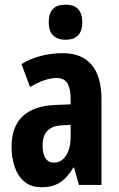

<svg xmlns="http://www.w3.org/2000/svg" viewBox="-20 -782 504 812"><path d="M246.1 -557.1Q325.7 -557.1 367.4 -508.1Q409.2 -459 409.2 -361.8V0H314L293 -73.2H290Q273.4 -45.4 254.6 -26.9Q235.8 -8.3 211.9 0.7Q188 9.8 155.8 9.8Q110.4 9.8 82.3 -14.6Q54.2 -39.1 41.5 -78.1Q28.8 -117.2 28.8 -161.1Q28.8 -246.6 76.2 -290.5Q123.5 -334.5 210.9 -337.9L278.8 -340.8V-362.8Q278.8 -407.7 264.9 -429.9Q251 -452.1 219.2 -452.1Q195.8 -452.1 168 -442.9Q140.1 -433.6 106.9 -414.1L70.8 -511.2Q107.9 -533.7 152.3 -545.4Q196.8 -557.1 246.1 -557.1ZM278.8 -253.9 242.2 -252Q200.7 -250 180.4 -228.8Q160.2 -207.5 160.2 -167Q160.2 -130.4 172.6 -112.3Q185.1 -94.2 209 -94.2Q239.7 -94.2 259.3 -124Q278.8 -153.8 278.8 -204.1ZM256.8 -762.2Q293.9 -762.2 311 -742.9Q328.1 -723.6 328.1 -687Q328.1 -651.4 310.3 -632.6Q292.5 -613.8 256.8 -613.8Q222.7 -613.8 204.3 -632.6Q186 -651.4 186 -687Q186 -724.6 203.1 -743.4Q220.2 -762.2 256.8 -762.2Z"/></svg>

Font: Open Sans Condensed
Style: Regular
Weight: 400
Width: 3
Designer: Monotype Design Team
Foundry: Monotype Imaging Inc.
Version: Version 3.000